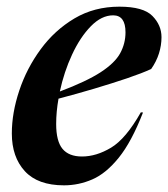

<svg xmlns="http://www.w3.org/2000/svg" viewBox="-20 -544 504 576"><path d="M409 -206.5Q374.5 -118 336.2 -70.8Q298 -23.5 257 -5.8Q216 12 172 12Q93.5 12 54.5 -30.5Q15.5 -73 15.5 -143.5Q15.5 -205.5 37.8 -272.2Q60 -339 102 -396.2Q144 -453.5 203.5 -488.8Q263 -524 338 -524Q410 -524 437.2 -496.2Q464.5 -468.5 464.5 -432.5Q464.5 -408 456.8 -383.5Q449 -359 433.5 -337Q406.5 -324.5 361.5 -309.2Q316.5 -294 262.8 -278Q209 -262 155.5 -248Q148.5 -208.5 148.5 -172Q148.5 -120.5 167.5 -97.5Q186.5 -74.5 226 -74.5Q269 -74.5 313.2 -101Q357.5 -127.5 402.5 -207ZM319.5 -498Q284.5 -498 252.5 -465.2Q220.5 -432.5 196.2 -380.2Q172 -328 159.5 -269.5Q239 -299.5 281.8 -327.2Q324.5 -355 340.5 -384.2Q356.5 -413.5 356.5 -447Q356.5 -498 319.5 -498Z"/></svg>

Font: Newsreader Display SemiBold
Style: Italic
Weight: 600
Italic angle: -17°
Designer: Hugues Gentile
Foundry: Production Type
Version: Version 1.001